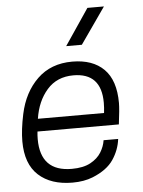

<svg xmlns="http://www.w3.org/2000/svg" viewBox="-55 -824 654 879"><g transform="rotate(-5 272.0 -384.5)"><path d="M340 -614H268L380 -780H456ZM243 11Q144 11 87 -41Q30 -93 30 -197Q30 -250 45 -321Q66 -420 128.5 -480.5Q191 -541 289 -541Q383 -541 434.5 -489.5Q486 -438 486 -334Q486 -305 477 -236H103Q101 -218 101 -201Q101 -52 245 -52Q298 -52 331 -70Q364 -88 380.5 -115Q397 -142 401 -170H468Q462 -120 432.5 -76Q403 -32 336 -5Q296 11 243 11ZM414 -294Q417 -319 417 -341Q417 -478 289 -478Q213 -478 167.5 -426Q122 -374 110 -294Z"/></g></svg>

Font: Tanohe Sans
Style: Italic
Weight: 400
Designer: Village Type and Design LLC & Cristiano Sobral
Foundry: Cooper Hewitt Smithsonian Design Museum
Version: Version 1.00;September 29, 2021;FontCreator 13.0.0.2655 64-b